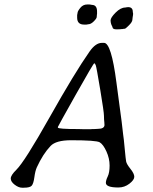

<svg xmlns="http://www.w3.org/2000/svg" viewBox="-20 -894 704 881"><path d="M245.6 -311.5V-308.6Q245.6 -301.8 339.8 -301.8L357.9 -301.3H398.4L402.8 -301.8H411.6L428.7 -302.7Q459.5 -302.7 459.5 -321.3L459 -325.2V-329.6Q457 -346.2 457 -363Q457 -379.9 439.9 -482.7Q422.9 -585.4 419.4 -594.5Q416 -603.5 412.4 -603.5Q408.7 -603.5 327.1 -458.5Q245.6 -313.5 245.6 -311.5ZM424.8 -828.1 423.8 -815.9Q423.8 -809.6 410.4 -796.1Q397 -782.7 385.3 -782.7L376.5 -781.2H365.7Q334 -781.2 334 -813V-824.7L335.9 -835Q335.9 -842.3 348.4 -857.9Q360.8 -873.5 380.4 -873.5H391.1L392.6 -873H395.5Q399.9 -871.6 401.4 -871.6Q425.3 -871.6 425.3 -841.3V-829.6ZM514.6 -759.3Q496.1 -759.3 496.1 -770Q489.3 -783.7 489.3 -786.6Q488.3 -789.6 488.3 -791L487.8 -793.9Q487.8 -795.4 487.8 -796.9L487.3 -799.8Q487.3 -813 510.5 -836.2Q533.7 -859.4 554.7 -859.4Q557.6 -860.4 559.6 -860.4L567.9 -861.3Q589.4 -861.3 589.4 -839.4L590.8 -830.6V-828.6L590.3 -827.1V-823.7L589.4 -820.3V-818.4L588.9 -816.4L587.4 -803.7Q587.4 -793.5 572 -778.1Q556.6 -762.7 553 -762.2Q549.3 -761.7 547.4 -761.7L542 -760.7H538.6L531.2 -759.8H527.3L520 -759.3ZM447.3 -697.3H457.5Q490.7 -697.3 514.2 -515.6Q527.8 -410.2 532.7 -377.2Q537.6 -344.2 544.9 -278.3L548.3 -252Q549.8 -239.3 553.2 -202.1Q556.6 -165 558.8 -153.1Q561 -141.1 578.6 -119.1Q596.2 -97.2 596.2 -82.8Q596.2 -68.4 573.7 -51Q551.3 -33.7 523.4 -33.7Q465.8 -33.7 465.8 -55.2Q465.8 -66.9 474.4 -84.5Q482.9 -102.1 482.9 -134.5Q482.9 -167 468.3 -199.2Q453.6 -231.4 437.5 -241Q421.4 -250.5 306.2 -250.5Q236.8 -250.5 211.9 -224.1Q176.8 -187 148.9 -126Q141.6 -109.9 137.7 -80.8Q133.8 -51.8 125.7 -42.2Q117.7 -32.7 89.8 -32.7H81.1Q65.4 -32.7 47.4 -46.4Q29.3 -60.1 29.3 -75Q29.3 -89.8 55.2 -115.2Q92.8 -151.9 208 -356.4Q323.2 -561 391.1 -657.7Q418.9 -697.3 447.3 -697.3Z"/></svg>

Font: Averia Libre Light
Style: Italic
Weight: 300
Italic angle: -8.5°
Version: Version 1.002